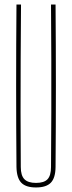

<svg xmlns="http://www.w3.org/2000/svg" viewBox="-20 -820 317 845"><path d="M138.5 5Q93.5 5 73.5 -16Q53.5 -37 52.5 -85Q51 -264.5 51 -442.8Q51 -621 52.5 -800H72.5Q71.5 -680.5 71 -561.5Q70.5 -442.5 70.5 -323.5Q70.5 -204.5 71.5 -85Q71.5 -47.5 87.5 -31.2Q103.5 -15 138.5 -15Q174 -15 189.2 -31.2Q204.5 -47.5 204.5 -85Q205.5 -204.5 205.8 -323.5Q206 -442.5 205.8 -561.5Q205.5 -680.5 204.5 -800H224.5Q226 -621 226 -442.8Q226 -264.5 224.5 -85Q224 -37 203.8 -16Q183.5 5 138.5 5Z"/></svg>

Font: Big Shoulders Thin
Style: Regular
Weight: 100
Designer: Patric King
Foundry: XO Type Co
Version: Version 2.002